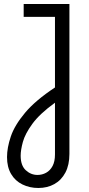

<svg xmlns="http://www.w3.org/2000/svg" viewBox="-20 -720 445 957"><path d="M171 217Q128 217 92 199.5Q56 182 35.5 147.5Q15 113 15 63Q15 16 34 -40Q53 -96 105 -158Q157 -220 254 -284V-636H98V-700H326V47Q326 102 306 140Q286 178 251 197.5Q216 217 171 217ZM167 152Q190 152 210 141Q230 130 242 107.5Q254 85 254 50V-208Q178 -153 141.5 -103Q105 -53 94 -12.5Q83 28 83 56Q83 105 108.5 128.5Q134 152 167 152Z"/></svg>

Font: MuseoModerno SemiBold Light
Style: Regular
Weight: 300
Version: Version 1.001